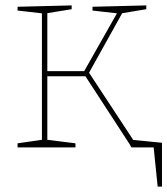

<svg xmlns="http://www.w3.org/2000/svg" viewBox="-20 -545 619 710"><path d="M45 0V-15L142 -29L135 -21V-502L141 -495L45 -506V-520L245 -525V-511L147 -495L155 -502V-275L148 -282H298L288 -276L416 -502L419 -495L322 -506V-520L521 -525V-511L425 -495L435 -502L307 -272L304 -284L475 -24L469 -28L559 -14V0H467L292 -269L303 -263H148L155 -270V-21L148 -29L259 -15V0ZM449 -30 579 -17V145H563L548 -2L466 0Z"/></svg>

Font: Bitter Thin
Style: Regular
Weight: 100
Designer: Sol Matas, and Bitter project Authors
Foundry: Sol Matas
Version: Version 2.002